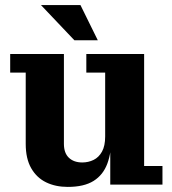

<svg xmlns="http://www.w3.org/2000/svg" viewBox="-20 -725 674 754"><path d="M246 9Q198 9 161 -9Q124 -27 102.5 -64.5Q81 -102 81 -160V-440H20V-513H231V-160Q231 -124 250.5 -105.5Q270 -87 303 -87Q327 -87 347.5 -97Q368 -107 380.5 -129.5Q393 -152 393 -189L418 -190Q418 -127 401.5 -82.5Q385 -38 347.5 -14.5Q310 9 246 9ZM413 0V-162L393 -158V-440H319V-513H546V-73H618V0ZM272 -567 141 -705H296L364 -567Z"/></svg>

Font: Montagu Slab 144pt SemiBold
Style: Regular
Weight: 600
Version: Version 1.000